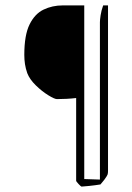

<svg xmlns="http://www.w3.org/2000/svg" viewBox="-20 -611 490 711"><path d="M362 -591H380V22Q380 30 378.5 35Q377 40 366 55L352 72Q334 75 310.5 77.5Q287 80 282 80Q280 80 271 70.5Q262 61 262 58V-248Q245 -246 226.5 -245Q208 -244 191 -244Q182 -244 158.5 -258.5Q135 -273 112.5 -295Q90 -317 81 -340Q75 -357 72.5 -373.5Q70 -390 70 -408Q70 -481 89.5 -520.5Q109 -560 141.5 -575.5Q174 -591 212 -591H292V52L350 54V-529Q350 -537 352.5 -554Q355 -571 362 -591Z"/></svg>

Font: Grenze Gotisch Thin
Style: Regular
Weight: 100
Designer: Renata Polastri
Foundry: Omnibus-Type
Version: Version 1.001